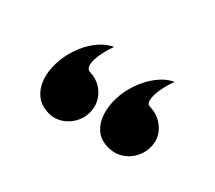

<svg xmlns="http://www.w3.org/2000/svg" viewBox="-47 -827 329 294"><g transform="rotate(30 118.0 -680.0)"><path d="M195.8 -750Q190.9 -743.2 186.3 -734.6Q181.6 -726.1 179.2 -718.5Q176.8 -710.9 177 -705.3Q177.2 -699.7 182.1 -698.2Q200.2 -692.9 209.7 -677.5Q219.2 -662.1 213.9 -644Q211.4 -635.3 205.8 -628.2Q200.2 -621.1 192.9 -616.7Q185.5 -612.3 176.8 -610.8Q168 -609.4 159.2 -611.8Q143.1 -615.7 135.5 -626.7Q127.9 -637.7 127 -652.1Q126 -666.5 130.9 -682.6Q135.7 -698.7 145.3 -712.6Q154.8 -726.6 167.7 -736.8Q180.7 -747.1 195.8 -750ZM88.9 -750Q84 -743.2 79.3 -734.6Q74.7 -726.1 72.3 -718.5Q69.8 -710.9 70.6 -705.3Q71.3 -699.7 76.2 -698.2Q93.8 -692.9 102.8 -677.5Q111.8 -662.1 106.9 -644Q104.5 -635.3 98.9 -628.2Q93.3 -621.1 85.9 -616.7Q78.6 -612.3 70.1 -610.8Q61.5 -609.4 53.2 -611.8Q37.1 -616.2 29.3 -627.4Q21.5 -638.7 20.5 -653.1Q19.5 -667.5 24.4 -683.3Q29.3 -699.2 38.6 -713.1Q47.9 -727.1 60.8 -737.1Q73.7 -747.1 88.9 -750Z"/></g></svg>

Font: 003 KoZ KJR
Style: Regular
Weight: 400
Designer: Ko Z, Min Khaing
Foundry: Your Own Font Foundry
Version: Version 2.50;March 29, 2020;